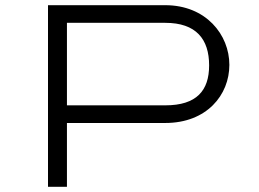

<svg xmlns="http://www.w3.org/2000/svg" viewBox="-20 -720 1000 740"><path d="M165 0H238V-246H617C777 -246 864 -354 864 -470C864 -586 774 -700 617 -700H165ZM238 -314V-632H617C736 -632 786 -569 786 -468C786 -371 738 -314 617 -314Z"/></svg>

Font: altertype_V2
Style: Regular
Weight: 400
Designer: Simon Renaud
Version: Version 2.001;Glyphs 3.1.2 (3151)